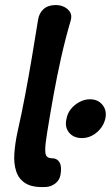

<svg xmlns="http://www.w3.org/2000/svg" viewBox="-20 -733 446 762"><path d="M305 -185Q272 -185 254 -207Q236 -229 244 -262Q248 -284 262 -301Q276 -318 296 -328.5Q316 -339 337 -339Q369 -339 387 -316.5Q405 -294 398 -262Q390 -229 363.5 -207Q337 -185 305 -185ZM163 9Q111 12 83 -4.5Q55 -21 44.5 -52.5Q34 -84 37 -124.5Q40 -165 49 -207Q66 -282 80 -356.5Q94 -431 106.5 -505Q119 -579 131 -654Q135 -681 153 -697Q171 -713 201 -713Q220 -713 235 -705.5Q250 -698 258 -685Q266 -672 261 -653Q239 -578 222.5 -504Q206 -430 192.5 -355.5Q179 -281 167 -206Q160 -163 159.5 -141Q159 -119 166 -112Q173 -105 185 -105Q207 -105 216.5 -88Q226 -71 220 -39Q216 -17 199 -4.5Q182 8 163 9Z"/></svg>

Font: Winky Sans Medium
Style: Italic
Weight: 500
Italic angle: -8.97852°
Designer: Simon Atzbach
Foundry: typofactur
Version: Version 1.205